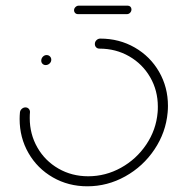

<svg xmlns="http://www.w3.org/2000/svg" viewBox="-20 -654 614 674"><path d="M124.8 -441.1Q124.8 -448.9 130.4 -454.8Q135.9 -460.7 143.7 -460.7Q150.7 -460.7 155.4 -455.9Q160 -451.1 160 -444.4Q160 -436.7 154.1 -431.1Q148.1 -425.6 140.4 -425.6Q133.7 -425.6 129.3 -430Q124.8 -434.4 124.8 -441.1ZM313 -499.6Q313 -507.4 318.7 -513Q324.4 -518.5 331.9 -518.5Q398.5 -518.5 453 -487.2Q507.4 -455.9 538.5 -401.9Q569.6 -347.8 569.6 -282.2Q569.6 -271.1 568.5 -259.3Q562.2 -188.9 522.2 -129.3Q482.2 -69.6 419.6 -34.8Q357 0 286.7 0Q220 0 165.6 -31.3Q111.1 -62.6 80 -116.7Q48.9 -170.7 48.9 -236.3Q48.9 -247.8 50 -259.3Q50.7 -266.7 56.5 -271.9Q62.2 -277 69.3 -277Q76.7 -277 81.3 -271.7Q85.9 -266.3 85.2 -259.3Q84.4 -252.6 84.4 -239.6Q84.4 -183 111.3 -136.1Q138.1 -89.3 185.2 -62.2Q232.2 -35.2 289.6 -35.2Q350.7 -35.2 404.8 -65.2Q458.9 -95.2 493.5 -146.7Q528.1 -198.1 533.3 -259.3Q534.1 -265.9 534.1 -279.6Q534.1 -336.3 507.2 -382.8Q480.4 -429.3 433.5 -456.3Q386.7 -483.3 328.9 -483.3Q321.9 -483.3 317.4 -488Q313 -492.6 313 -499.6ZM240 -619.3Q240.7 -625.6 245.6 -629.8Q250.4 -634.1 256.3 -634.1H428.5Q434.1 -634.1 437.8 -630.4Q441.5 -626.7 441.5 -621.1Q441.5 -614.4 436.9 -609.4Q432.2 -604.4 425.6 -604.4H253.7Q247.4 -604.4 243.5 -608.7Q239.6 -613 240 -619.3Z"/></svg>

Font: 26F Galaxy Sans Light
Style: Italic
Weight: 300
Italic angle: -5°
Designer: C₂₉H₂₅N₃O₅
Version: Version 1.200